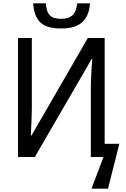

<svg xmlns="http://www.w3.org/2000/svg" viewBox="-20 -942 754 1152"><path d="M347 -771Q260 -771 222 -807.5Q184 -844 179 -922H255Q259 -869 280 -849Q301 -829 349 -829Q391 -829 414.5 -850Q438 -871 443 -922H520Q515 -847 473.5 -809Q432 -771 347 -771ZM529 190 601 0H525V-406Q525 -445 527.5 -497Q530 -549 534 -588H530L189 0H88V-714H171V-309Q171 -267 169 -217.5Q167 -168 165 -129H169L507 -714H608V-79H696L628 190Z"/></svg>

Font: Noto Sans SemiCondensed
Style: Regular
Weight: 400
Width: 4
Designer: Monotype Design Team
Foundry: Monotype Imaging Inc.
Version: Version 2.013; ttfautohint (v1.8.4.7-5d5b)